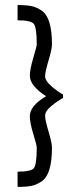

<svg xmlns="http://www.w3.org/2000/svg" viewBox="-20 -692 309 763"><path d="M230.5 -316.4V-302.7Q207 -290 183.1 -270Q159.2 -250 159.2 -232.4Q159.2 -214.8 172.9 -169.4Q186.5 -124 186.5 -105.5Q186.5 -1 147.5 27.3Q127 42 106 46.4Q85 50.8 49.8 50.8V-9.8Q102.5 -9.8 114.3 -23.4Q126 -37.1 126 -105.5Q126 -115.2 112.3 -159.7Q98.6 -204.1 98.6 -230.5Q98.6 -271.5 163.1 -309.6Q98.6 -351.6 98.6 -390.6Q98.6 -416 112.3 -461.9Q126 -507.8 126 -515.6Q126 -583 114.3 -597.2Q102.5 -611.3 49.8 -611.3V-671.9Q85 -671.9 106 -667.5Q127 -663.1 147.5 -648.4Q186.5 -620.1 186.5 -515.6Q186.5 -497.1 172.9 -451.7Q159.2 -406.2 159.2 -388.7Q159.2 -371.1 184.6 -349.1Q210 -327.1 230.5 -316.4Z"/></svg>

Font: Jura
Style: Medium
Weight: 500
Version: Version 2.6.1